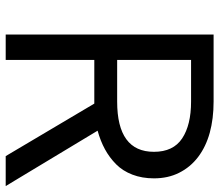

<svg xmlns="http://www.w3.org/2000/svg" viewBox="-67 -684 751 657"><g transform="rotate(90 308.5 -355.5)"><path d="M327.6 -710.9Q386.2 -710.9 434.1 -697.8Q481.9 -684.6 517.1 -658Q552.2 -631.3 571.3 -592.8Q590.3 -555.2 590.3 -506.8Q590.3 -466.3 577.6 -433.1Q564.9 -399.9 542 -377.2Q519 -354.5 490.7 -339.1Q462.4 -323.7 427.2 -314L616.7 0.5H514.2L334.5 -302.7H185.1V0.5H98.1V-710.9ZM499.5 -506.8Q499.5 -572.8 453.6 -603.3Q407.7 -633.8 327.6 -633.8H185.1V-380.9H327.6Q499.5 -380.9 499.5 -506.8Z"/></g></svg>

Font: Meera Inimai
Style: Regular
Weight: 400
Version: 2.0.0+20160526